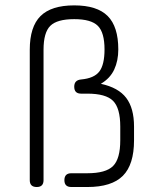

<svg xmlns="http://www.w3.org/2000/svg" viewBox="-20 -714 574 732"><path d="M120 -1Q93.5 -1 93.5 -27V-524.5Q93.5 -612 134.5 -652.8Q175.5 -693.5 263 -693.5Q350 -693.5 390.5 -653Q431 -612.5 431 -525.5Q431 -482.5 415.5 -449Q400 -415.5 364.5 -394.5Q431.5 -380 461.2 -340.8Q491 -301.5 491 -231.5V-179Q491 -86.5 448.5 -43.8Q406 -1 313 -1H252Q225.5 -1 225.5 -27Q225.5 -53.5 252 -53.5H313Q383.5 -53.5 411 -81Q438.5 -108.5 438.5 -179V-231.5Q438.5 -302 411 -329.5Q383.5 -357 313 -357H289Q263 -357 263 -383.5Q263 -408.5 289 -411Q339 -415.5 358.8 -441.5Q378.5 -467.5 378.5 -525.5Q378.5 -590 353 -615.5Q327.5 -641 263 -641Q197.5 -641 171.8 -615.5Q146 -590 146 -524.5V-27Q146 -1 120 -1Z"/></svg>

Font: Jura Light
Style: Regular
Weight: 400
Version: Version 5.106